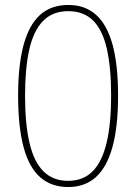

<svg xmlns="http://www.w3.org/2000/svg" viewBox="-20 -744 550 774"><path d="M255 10Q187 10 142 -29.5Q97 -69 75 -151Q53 -233 53 -359Q53 -479 74.5 -560.5Q96 -642 140.5 -683Q185 -724 256 -724Q323 -724 367.5 -684Q412 -644 434 -563Q456 -482 456 -358Q456 -234 433.5 -152Q411 -70 366.5 -30Q322 10 255 10ZM254 -15Q316 -15 354 -54Q392 -93 410 -169.5Q428 -246 428 -358Q428 -470 411 -546Q394 -622 356 -660.5Q318 -699 255 -699Q192 -699 153.5 -659.5Q115 -620 98 -544Q81 -468 81 -358Q81 -244 99 -167.5Q117 -91 155.5 -53Q194 -15 254 -15Z"/></svg>

Font: Noto Serif Khmer SemiCondensed Thin
Style: Regular
Weight: 250
Width: 4
Designer: Danh Hong and the Monotype Design Team
Foundry: Monotype Imaging Inc.
Version: Version 2.004